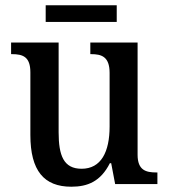

<svg xmlns="http://www.w3.org/2000/svg" viewBox="-20 -697 639 727"><path d="M153 -614H422V-677H153ZM250 10C312 10 361 -10 396 -79H401L416 0H576V-44H572C533 -44 501 -52 501 -111V-536H322V-492H325C364 -492 395 -483 395 -421V-218C395 -122 363 -58 289 -58C221 -58 202 -108 202 -196V-536H22V-492H25C67 -492 95 -482 95 -423V-186C95 -50 147 10 250 10Z"/></svg>

Font: Noto Serif Lao SemiCondensed Medium
Style: Regular
Weight: 500
Width: 4
Designer: Monotype Design Team
Foundry: Monotype Imaging Inc.
Version: Version 2.003